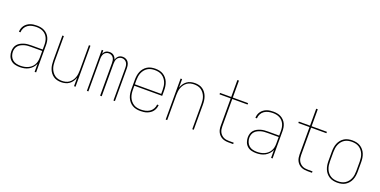

<svg xmlns="http://www.w3.org/2000/svg" viewBox="-17 -1508 4534 2289"><g transform="rotate(20 2250.0 -363.5)"><path d="M221 8Q190 8 160 0.5Q130 -7 107.5 -27.5Q85 -48 74.5 -77Q64 -106 64 -136Q64 -160 71 -183.5Q78 -207 93.5 -224.5Q109 -242 130 -253.5Q151 -265 174 -272Q197 -279 220.5 -281Q244 -283 268 -283H409V-345Q409 -366 405 -388Q401 -410 392 -429.5Q383 -449 367.5 -465.5Q352 -482 332.5 -492Q313 -502 291.5 -506Q270 -510 248 -510Q220 -510 192 -504Q164 -498 140.5 -482Q117 -466 103.5 -440Q90 -414 89 -385H70Q70 -407 76.5 -427.5Q83 -448 96 -465.5Q109 -483 126.5 -495.5Q144 -508 164 -515.5Q184 -523 205.5 -525.5Q227 -528 248 -528Q273 -528 297 -523.5Q321 -519 342.5 -508Q364 -497 381.5 -479Q399 -461 409.5 -439Q420 -417 424 -393Q428 -369 428 -345V0H409V-102Q398 -75 378 -53Q358 -31 332.5 -17Q307 -3 278.5 2.5Q250 8 221 8ZM224 -10Q247 -10 271 -14Q295 -18 316.5 -27.5Q338 -37 356.5 -52.5Q375 -68 387 -88.5Q399 -109 404 -132.5Q409 -156 409 -180V-265H268Q247 -265 226 -263.5Q205 -262 184.5 -256Q164 -250 145 -240.5Q126 -231 111.5 -215.5Q97 -200 90 -179.5Q83 -159 83 -138Q83 -111 93 -85Q103 -59 123 -41Q143 -23 170 -16.5Q197 -10 224 -10Z M747 8Q721 8 695.5 2Q670 -4 649 -18.5Q628 -33 612.5 -54Q597 -75 588 -99Q579 -123 575.5 -148.5Q572 -174 572 -200V-520H591V-200Q591 -177 594 -153.5Q597 -130 605.5 -108Q614 -86 628 -67Q642 -48 661 -34.5Q680 -21 703.5 -15.5Q727 -10 750 -10Q773 -10 796.5 -15.5Q820 -21 839 -34.5Q858 -48 872 -67Q886 -86 894.5 -108Q903 -130 906 -153.5Q909 -177 909 -200V-520H928V0H909V-108Q900 -82 885 -59.5Q870 -37 848 -21Q826 -5 799.5 1.5Q773 8 747 8Z M1072 0V-520H1091V-478Q1097 -489 1104.5 -499Q1112 -509 1122.5 -515.5Q1133 -522 1145 -525Q1157 -528 1169 -528Q1169 -528 1169 -528Q1169 -528 1169 -528Q1184 -528 1198 -524Q1212 -520 1223.5 -510.5Q1235 -501 1242.5 -488.5Q1250 -476 1254 -462Q1258 -476 1265.5 -488.5Q1273 -501 1284 -510.5Q1295 -520 1309 -524Q1323 -528 1338 -528Q1338 -528 1338 -528Q1338 -528 1338 -528Q1358 -528 1377.5 -519Q1397 -510 1408.5 -492.5Q1420 -475 1424 -454.5Q1428 -434 1428 -413V0H1409V-413Q1409 -431 1405.5 -448Q1402 -465 1392.5 -479.5Q1383 -494 1367 -502Q1351 -510 1334 -510Q1317 -510 1301 -502Q1285 -494 1275.5 -479.5Q1266 -465 1263 -448Q1260 -431 1260 -413V0H1240V-413Q1240 -431 1237 -448Q1234 -465 1224.5 -479.5Q1215 -494 1199 -502Q1183 -510 1166 -510Q1149 -510 1133 -502Q1117 -494 1107.5 -479.5Q1098 -465 1094.5 -448Q1091 -431 1091 -413V0Z M1751 8Q1724 8 1698 2.5Q1672 -3 1649.5 -16.5Q1627 -30 1609.5 -51Q1592 -72 1582 -96.5Q1572 -121 1568 -147Q1564 -173 1564 -200V-320Q1564 -346 1568 -372.5Q1572 -399 1582 -423.5Q1592 -448 1609 -468.5Q1626 -489 1648.5 -503Q1671 -517 1697.5 -522.5Q1724 -528 1750 -528Q1776 -528 1802.5 -522.5Q1829 -517 1851.5 -503Q1874 -489 1891 -468.5Q1908 -448 1918 -423.5Q1928 -399 1932 -372.5Q1936 -346 1936 -320V-251H1583V-200Q1583 -176 1586.5 -152Q1590 -128 1599 -106Q1608 -84 1623.5 -65Q1639 -46 1659 -33Q1679 -20 1703 -15Q1727 -10 1751 -10Q1779 -10 1807.5 -16Q1836 -22 1860 -37.5Q1884 -53 1898.5 -78.5Q1913 -104 1915 -133H1934Q1933 -111 1925.5 -90.5Q1918 -70 1905 -53Q1892 -36 1874 -24Q1856 -12 1835.5 -4.5Q1815 3 1793.5 5.5Q1772 8 1751 8ZM1583 -269H1917V-320Q1917 -344 1913.5 -368Q1910 -392 1901 -414Q1892 -436 1877 -455Q1862 -474 1841.5 -487Q1821 -500 1797.5 -505Q1774 -510 1750 -510Q1726 -510 1702.5 -505Q1679 -500 1658.5 -487Q1638 -474 1623 -455Q1608 -436 1599 -414Q1590 -392 1586.5 -368Q1583 -344 1583 -320Z M2072 0V-520H2091V-412Q2100 -438 2115 -460.5Q2130 -483 2152 -499Q2174 -515 2200.5 -521.5Q2227 -528 2253 -528Q2279 -528 2304.5 -522Q2330 -516 2351 -501.5Q2372 -487 2387.5 -466Q2403 -445 2412 -421Q2421 -397 2424.5 -371.5Q2428 -346 2428 -320V0H2409V-320Q2409 -343 2406 -366.5Q2403 -390 2394.5 -412Q2386 -434 2372 -453Q2358 -472 2339 -485.5Q2320 -499 2296.5 -504.5Q2273 -510 2250 -510Q2227 -510 2203.5 -504.5Q2180 -499 2161 -485.5Q2142 -472 2128 -453Q2114 -434 2105.5 -412Q2097 -390 2094 -366.5Q2091 -343 2091 -320V0Z M2869 0Q2848 0 2827.5 -3.5Q2807 -7 2788.5 -16Q2770 -25 2755 -40Q2740 -55 2730.5 -74Q2721 -93 2717.5 -113.5Q2714 -134 2714 -155V-502H2572V-520H2714V-735H2734V-520H2928V-502H2734V-155Q2734 -136 2737 -118Q2740 -100 2748 -83.5Q2756 -67 2769 -54Q2782 -41 2798 -32.5Q2814 -24 2832.5 -21Q2851 -18 2869 -18H2928V0Z M3221 8Q3190 8 3160 0.5Q3130 -7 3107.5 -27.5Q3085 -48 3074.5 -77Q3064 -106 3064 -136Q3064 -160 3071 -183.5Q3078 -207 3093.5 -224.5Q3109 -242 3130 -253.5Q3151 -265 3174 -272Q3197 -279 3220.5 -281Q3244 -283 3268 -283H3409V-345Q3409 -366 3405 -388Q3401 -410 3392 -429.5Q3383 -449 3367.5 -465.5Q3352 -482 3332.5 -492Q3313 -502 3291.5 -506Q3270 -510 3248 -510Q3220 -510 3192 -504Q3164 -498 3140.5 -482Q3117 -466 3103.5 -440Q3090 -414 3089 -385H3070Q3070 -407 3076.5 -427.5Q3083 -448 3096 -465.5Q3109 -483 3126.5 -495.5Q3144 -508 3164 -515.5Q3184 -523 3205.5 -525.5Q3227 -528 3248 -528Q3273 -528 3297 -523.5Q3321 -519 3342.5 -508Q3364 -497 3381.5 -479Q3399 -461 3409.5 -439Q3420 -417 3424 -393Q3428 -369 3428 -345V0H3409V-102Q3398 -75 3378 -53Q3358 -31 3332.5 -17Q3307 -3 3278.5 2.5Q3250 8 3221 8ZM3224 -10Q3247 -10 3271 -14Q3295 -18 3316.5 -27.5Q3338 -37 3356.5 -52.5Q3375 -68 3387 -88.5Q3399 -109 3404 -132.5Q3409 -156 3409 -180V-265H3268Q3247 -265 3226 -263.5Q3205 -262 3184.5 -256Q3164 -250 3145 -240.5Q3126 -231 3111.5 -215.5Q3097 -200 3090 -179.5Q3083 -159 3083 -138Q3083 -111 3093 -85Q3103 -59 3123 -41Q3143 -23 3170 -16.5Q3197 -10 3224 -10Z M3869 0Q3848 0 3827.5 -3.5Q3807 -7 3788.5 -16Q3770 -25 3755 -40Q3740 -55 3730.5 -74Q3721 -93 3717.5 -113.5Q3714 -134 3714 -155V-502H3572V-520H3714V-735H3734V-520H3928V-502H3734V-155Q3734 -136 3737 -118Q3740 -100 3748 -83.5Q3756 -67 3769 -54Q3782 -41 3798 -32.5Q3814 -24 3832.5 -21Q3851 -18 3869 -18H3928V0Z M4250 8Q4224 8 4197.5 2.5Q4171 -3 4148.5 -17Q4126 -31 4109 -51.5Q4092 -72 4082 -96.5Q4072 -121 4068 -147.5Q4064 -174 4064 -200V-320Q4064 -346 4068 -372.5Q4072 -399 4082 -423.5Q4092 -448 4109 -468.5Q4126 -489 4148.5 -503Q4171 -517 4197.5 -522.5Q4224 -528 4250 -528Q4276 -528 4302.5 -522.5Q4329 -517 4351.5 -503Q4374 -489 4391 -468.5Q4408 -448 4418 -423.5Q4428 -399 4432 -372.5Q4436 -346 4436 -320V-200Q4436 -174 4432 -147.5Q4428 -121 4418 -96.5Q4408 -72 4391 -51.5Q4374 -31 4351.5 -17Q4329 -3 4302.5 2.5Q4276 8 4250 8ZM4250 -10Q4274 -10 4297.5 -15Q4321 -20 4341.5 -33Q4362 -46 4377 -65Q4392 -84 4401 -106Q4410 -128 4413.5 -152Q4417 -176 4417 -200V-320Q4417 -344 4413.5 -368Q4410 -392 4401 -414Q4392 -436 4377 -455Q4362 -474 4341.5 -487Q4321 -500 4297.5 -505Q4274 -510 4250 -510Q4226 -510 4202.5 -505Q4179 -500 4158.5 -487Q4138 -474 4123 -455Q4108 -436 4099 -414Q4090 -392 4086.5 -368Q4083 -344 4083 -320V-200Q4083 -176 4086.5 -152Q4090 -128 4099 -106Q4108 -84 4123 -65Q4138 -46 4158.5 -33Q4179 -20 4202.5 -15Q4226 -10 4250 -10Z"/></g></svg>

Font: Iosevka SS04 Thin
Style: Regular
Weight: 100
Monospace: yes
Designer: Belleve Invis
Foundry: Belleve Invis
Version: Version 19.0.0; ttfautohint (v1.8.4)